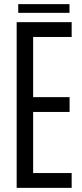

<svg xmlns="http://www.w3.org/2000/svg" viewBox="-20 -907 394 927"><path d="M60.5 0V-800H326V-728.5H140V-438H316V-366.5H140V-71.5H326V0ZM68 -887H315.5V-845H68Z"/></svg>

Font: Big Shoulders Text Thin
Style: Regular
Weight: 400
Version: Version 2.002